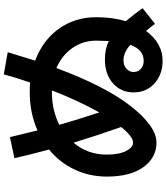

<svg xmlns="http://www.w3.org/2000/svg" viewBox="50 -901 900 1040"><g transform="rotate(-90 500.0 -381.0)"><path d="M163.1 -752.9 277.3 -777.3Q305.7 -659.2 313.5 -627.9Q408.2 -669.9 519.5 -669.9Q555.7 -669.9 573.2 -668Q598.6 -742.2 617.2 -810.5L737.3 -789.1Q725.6 -749 691.4 -640.6Q801.8 -599.6 864.3 -512.2Q926.8 -424.8 926.8 -309.6Q926.8 -220.7 905.3 -149.4Q948.2 -98.6 975.6 -58.6L890.6 8.8Q887.7 3.9 874 -13.7Q860.4 -31.2 852.5 -40Q786.1 49.8 690.4 49.8Q617.2 49.8 568.4 5.9Q519.5 -38.1 519.5 -107.4Q519.5 -175.8 568.8 -219.2Q618.2 -262.7 697.3 -262.7Q756.8 -262.7 797.9 -241.2Q799.8 -283.2 799.8 -309.6Q799.8 -381.8 759.8 -439Q719.7 -496.1 651.4 -525.4Q551.8 -257.8 443.4 -120.6Q335 16.6 247.1 16.6Q167 16.6 115.2 -53.7Q63.5 -124 63.5 -252.9Q63.5 -345.7 101.6 -426.8Q139.6 -507.8 210 -565.4Q181.6 -669.9 163.1 -752.9ZM411.1 -293Q474.6 -406.2 530.3 -549.8H519.5Q423.8 -549.8 343.8 -509.8Q374 -404.3 411.1 -293ZM332 -174.8Q286.1 -304.7 247.1 -432.6Q182.6 -356.4 182.6 -252.9Q182.6 -186.5 202.1 -148.4Q221.7 -110.4 247.1 -110.4Q279.3 -109.4 332 -174.8ZM777.3 -125Q736.3 -162.1 693.4 -162.1Q665 -162.1 647.5 -146Q629.9 -129.9 629.9 -106.9Q629.9 -84 646.5 -68.4Q663.1 -52.7 690.4 -52.7Q751 -52.7 777.3 -125Z"/></g></svg>

Font: Mgen+ 1c bold
Style: Bold
Weight: 700
Designer: [Source Han Sans]
Ryoko NISHIZUKA  (kana & ideographs); Paul D. Hunt (Latin, Greek & Cyrillic); Wenlong ZHANG  (bopomofo
Version: Version 1.059.20150602